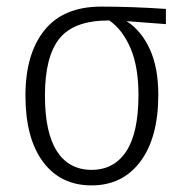

<svg xmlns="http://www.w3.org/2000/svg" viewBox="-20 -550 561 581"><path d="M482 -477 363 -486Q407 -458 433 -402Q459 -346 459 -263Q459 -134 405 -61.5Q351 11 257 11Q163 11 110 -60.5Q57 -132 57 -261Q57 -387 114.5 -458.5Q172 -530 286 -530Q379 -530 482 -523ZM311 -488H308Q204 -488 160 -433.5Q116 -379 116 -261Q116 -148 152.5 -92Q189 -36 257 -36Q325 -36 362 -92Q399 -148 399 -263Q399 -348 375 -404Q351 -460 311 -488Z"/></svg>

Font: Fira Sans Condensed Light
Style: Regular
Weight: 300
Width: 3
Designer: bBox Type GmbH & Carrois Corporate GbR & Edenspiekermann AG
Foundry: bBox Type GmbH & Carrois Corporate GbR & Edenspiekermann AG
Version: Version 4.301